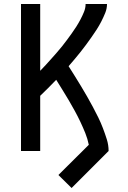

<svg xmlns="http://www.w3.org/2000/svg" viewBox="-20 -755 640 960"><path d="M338 185 272 120 424 -31Q418 -61 406.5 -89.5Q395 -118 382 -145.5Q369 -173 354.5 -199.5Q340 -226 324.5 -252.5Q309 -279 293 -304.5Q277 -330 261 -356Q241 -335 221 -315Q201 -295 181 -276V0H85V-735H181V-401Q195 -415 209 -430.5Q223 -446 236.5 -461Q250 -476 263.5 -491.5Q277 -507 290 -523Q303 -539 315 -555.5Q327 -572 339 -588.5Q351 -605 362 -622.5Q373 -640 382.5 -658Q392 -676 400 -695.5Q408 -715 408 -735H515Q515 -712 506 -690Q497 -668 486.5 -647.5Q476 -627 463.5 -607.5Q451 -588 437.5 -569Q424 -550 410.5 -531.5Q397 -513 382.5 -495Q368 -477 353 -459Q338 -441 323 -424Q339 -399 354.5 -374Q370 -349 385.5 -323.5Q401 -298 415.5 -272.5Q430 -247 444 -221Q458 -195 471 -168.5Q484 -142 494.5 -114.5Q505 -87 514 -58.5Q523 -30 523 0Z"/></svg>

Font: Iosevka Curly Medium Extended
Style: Regular
Weight: 500
Width: 7
Monospace: yes
Designer: Belleve Invis
Foundry: Belleve Invis
Version: Version 11.1.0; ttfautohint (v1.8.3)